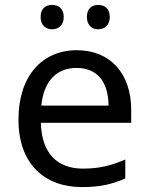

<svg xmlns="http://www.w3.org/2000/svg" viewBox="-20 -750 604 780"><path d="M145 -681C145 -647 166 -631 192 -631C217 -631 239 -647 239 -681C239 -716 217 -730 192 -730C166 -730 145 -716 145 -681ZM333 -681C333 -647 354 -631 379 -631C404 -631 426 -647 426 -681C426 -716 404 -730 379 -730C354 -730 333 -716 333 -681ZM292 -546C150 -546 55 -440 55 -264C55 -85 160 10 313 10C386 10 434 -1 489 -25V-102C433 -78 385 -65 317 -65C210 -65 149 -130 146 -251H513V-304C513 -450 429 -546 292 -546ZM291 -474C380 -474 420 -412 421 -321H148C157 -417 207 -474 291 -474Z"/></svg>

Font: Noto Sans Lycian
Style: Regular
Weight: 400
Designer: Monotype Design Team
Foundry: Monotype Imaging Inc.
Version: Version 2.002